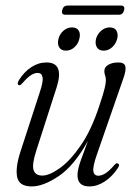

<svg xmlns="http://www.w3.org/2000/svg" viewBox="-20 -662 488 690"><path d="M403 -74.5Q412.5 -71.5 403.5 -58Q383 -27 356 -9.5Q329 8 301 8Q258.5 8 258.5 -33Q258.5 -52 269.5 -83.2Q280.5 -114.5 296 -155.5Q246.5 -66.5 191.2 -29.2Q136 8 94 8Q48 8 41.5 -26.5Q35 -61 54 -118.5L122 -327.5Q136 -368.5 133 -384.2Q130 -400 115.5 -400Q104.5 -400 91.5 -392Q78.5 -384 60.5 -363Q52 -353.5 48 -356Q39.5 -359 48 -374Q66.5 -403.5 92.2 -420.5Q118 -437.5 147 -437.5Q212 -437.5 183.5 -348L110.5 -121Q94 -70 100.8 -50.5Q107.5 -31 132 -31Q157.5 -31 195 -57.8Q232.5 -84.5 270.5 -139.8Q308.5 -195 336.5 -280.5Q352 -326.5 356.2 -345Q360.5 -363.5 360.5 -373.5Q360.5 -383.5 357.8 -390.5Q355 -397.5 355 -407Q355 -420.5 369 -429Q383 -437.5 406 -437.5Q427 -437.5 430.5 -423.5Q434 -409.5 422.5 -378L329 -109Q313 -64 315.5 -47.2Q318 -30.5 333.5 -30.5Q344.5 -30.5 358 -38.5Q371.5 -46.5 391.5 -69.5Q398.5 -77.5 403 -74.5ZM217 -480Q200 -480 192.8 -492Q185.5 -504 190 -522Q194.5 -540 208.2 -551.8Q222 -563.5 239 -563.5Q256 -563.5 263 -551.8Q270 -540 265 -522Q261 -504.5 247.5 -492.2Q234 -480 217 -480ZM352.5 -480Q335.5 -480 328.2 -492Q321 -504 325 -522Q330 -540 343.8 -551.8Q357.5 -563.5 374.5 -563.5Q391.5 -563.5 398.5 -551.8Q405.5 -540 401 -522Q396.5 -504.5 383 -492.2Q369.5 -480 352.5 -480ZM203.5 -625.5Q207.5 -642 222.5 -642H414.5Q430 -642 426 -625.5Q422 -609 407 -609H215Q199.5 -609 203.5 -625.5Z"/></svg>

Font: Fraunces 144pt Soft Light
Style: Italic
Weight: 300
Italic angle: -16°
Version: Version 1.000;[b76b70a41]